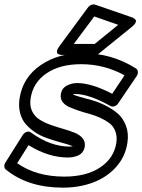

<svg xmlns="http://www.w3.org/2000/svg" viewBox="-22 -820 648 874"><path d="M2 -79.1 82 -206.1Q85.4 -211.4 90.6 -215.3Q95.7 -219.2 103.8 -220.7Q111.8 -222.2 120.1 -215.8Q208.5 -152.8 293.9 -152.8Q297.4 -152.8 302.7 -153.3Q308.1 -153.8 309.1 -153.8Q302.2 -158.2 282.5 -163.8Q262.7 -169.4 239.7 -176Q216.8 -182.6 189.7 -192.1Q162.6 -201.7 139.2 -217Q115.7 -232.4 97.2 -252.7Q78.6 -272.9 70.1 -303.5Q61.5 -334 66.9 -371.1Q81.5 -467.3 162.1 -522.7Q242.7 -578.1 354 -578.1Q486.8 -578.1 596.2 -508.8Q604.5 -503.9 605.5 -493.7Q606.4 -483.4 601.1 -475.1L515.1 -348.1Q509.3 -339.4 498.3 -336.2Q487.3 -333 480 -337.9Q382.3 -392.1 320.8 -392.1Q317.9 -392.1 313.7 -391.6Q309.6 -391.1 309.1 -391.1Q316.4 -386.2 342 -378.9Q367.7 -371.6 396.2 -364Q424.8 -356.4 457 -340.3Q489.3 -324.2 513.4 -303.7Q537.6 -283.2 551 -248.5Q564.5 -213.9 558.1 -170.9Q548.8 -106.9 506.8 -60.1Q464.8 -13.2 402.1 10.5Q339.4 34.2 264.2 34.2Q106 34.2 4.9 -47.9Q-1.5 -52.7 -2.2 -62.3Q-2.9 -71.8 2 -79.1ZM56.2 -77.1Q143.1 -16.1 271 -16.1Q371.6 -16.1 434.3 -58.1Q497.1 -100.1 507.8 -170.9Q511.7 -200.2 502.9 -222.9Q494.1 -245.6 476.1 -259.3Q458 -272.9 434.1 -283.9Q410.2 -294.9 384.3 -301.8Q358.4 -308.6 334.2 -316.9Q310.1 -325.2 291.3 -333.7Q272.5 -342.3 262.2 -356.9Q252 -371.6 254.9 -391.1Q258.8 -417.5 281.2 -429.7Q303.7 -441.9 329.1 -441.9Q395 -441.9 488.8 -393.1L544.9 -477.1Q453.1 -527.8 347.2 -527.8Q250.5 -527.8 189.2 -485.8Q127.9 -443.8 117.2 -371.1Q112.3 -337.9 124.3 -313.5Q136.2 -289.1 158.9 -275.1Q181.6 -261.2 209.7 -251.2Q237.8 -241.2 266.4 -233.2Q294.9 -225.1 317.9 -215.8Q340.8 -206.5 354 -190.7Q367.2 -174.8 363.8 -152.8Q361.8 -138.2 353.5 -127.7Q345.2 -117.2 333 -112.1Q320.8 -106.9 309.8 -105Q298.8 -103 287.1 -103Q198.7 -103 107.9 -159.2ZM247.1 -607.9 379.9 -788.1Q385.7 -795.4 394.8 -798.3Q403.8 -801.3 411.1 -798.8L578.1 -741.2Q579.6 -740.7 582.3 -739.7Q585 -738.8 589.8 -735.1Q594.7 -731.4 596.4 -727.3Q598.1 -723.1 594.5 -715.6Q590.8 -708 580.1 -699.2L429.2 -577.1Q421.9 -569.8 411.1 -569.8H263.2Q261.2 -569.8 258.3 -569.8Q255.4 -569.8 249 -571.5Q242.7 -573.2 239.5 -576.7Q236.3 -580.1 237.5 -588.1Q238.8 -596.2 247.1 -607.9ZM314 -620.1H409.2L516.1 -707L407.2 -745.1Z"/></svg>

Font: Trueno ExtraBold Outline
Style: Italic
Weight: 800
Width: 6
Designer: Julieta Ulanovsky
Foundry: Julieta Ulanovsky
Version: Version 3.001b | FøM Fix